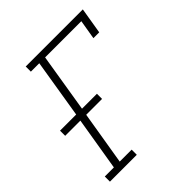

<svg xmlns="http://www.w3.org/2000/svg" viewBox="-200 -868 1001 1001"><g transform="rotate(-45 300.0 -367.5)"><path d="M36 0V-38H103L152 -334H40V-372H159L212 -697H150V-735H571L547 -590H504L522 -697H255L202 -372H312V-334H195L146 -38H234V0Z"/></g></svg>

Font: Iosevka Curly Slab XLtExObl
Style: Regular
Weight: 200
Width: 7
Italic angle: -9°
Monospace: yes
Designer: Belleve Invis
Foundry: Belleve Invis
Version: Version 11.0.0; ttfautohint (v1.8.3)